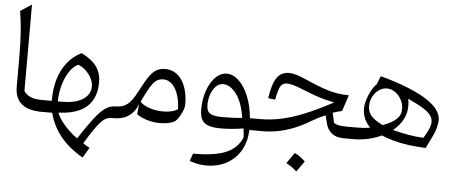

<svg xmlns="http://www.w3.org/2000/svg" viewBox="-61 -897 3209 1344"><g transform="rotate(5 1543.5 -225.0)"><path d="M112.5 -742.5 33.3 -690.6Q44.5 -626.7 50.2 -548Q56 -469.2 56 -376.2V-161.3Q56 -118.7 68.7 -88.3Q81.4 -57.9 105.9 -38.3Q130.3 -18.7 165.4 -9.4Q200.5 0 245.1 0H245.6V-82.9H245.1Q187 -82.9 157.1 -97.2Q127.1 -111.5 112.5 -134.9Z M472.6 -351Q502.1 -339.8 526.3 -316.6Q550.5 -293.4 565.2 -264.6Q580 -235.9 580 -207.9Q580 -150.9 527.4 -116.9Q474.9 -82.9 381.2 -82.9H351.6Q351.6 -141.4 367.7 -197.7Q383.7 -254 411.3 -295.5Q438.9 -337 472.6 -351ZM488.8 -434.1Q431.2 -406.3 390.5 -355.9Q349.9 -305.6 329 -236.4Q308 -167.2 309.2 -82.9H245.6Q237.8 -82.9 233.9 -75.3Q230 -67.6 230 -51V-31.9Q230 -15.3 233.9 -7.6Q237.8 0 245.6 0Q266 0 283.2 -0.1Q300.5 -0.2 319.1 -0.2Q343.8 93.8 402.9 166.1Q461.9 238.3 558.7 293.6L600.9 221.7Q588.1 215 575.5 207.5Q562.9 200 554.3 193.8Q590.2 134.5 616 96.6Q641.7 58.8 661.9 37.5Q682 16.3 699.3 8.2Q716.6 0 735.6 0H754.6V-82.9H754.2Q718.2 -82.9 684.4 -59.1Q650.6 -35.4 609.3 18.5Q567.9 72.3 508.3 163.6Q445.7 116.4 408.9 70.9Q372 25.4 363.1 -4.9Q449.6 -8 508.5 -35.1Q567.5 -62.2 597.6 -114Q627.8 -165.7 627.8 -242.8Q627.8 -303.4 596.1 -349.4Q564.5 -395.5 488.8 -434.1Z M1073.9 -300.8Q1125.3 -300.8 1158.2 -246.6Q1191.2 -192.4 1194.6 -102.6Q1177.3 -89.7 1151 -83.3Q1124.8 -76.9 1090.6 -76.9Q1039.4 -76.9 994.7 -92.3Q950.1 -107.7 929 -131.5Q962.7 -202.2 985 -238.5Q1007.2 -274.8 1027.2 -287.8Q1047.2 -300.8 1073.9 -300.8ZM1081.8 -374.3Q1047.9 -374.3 1022.2 -360.6Q996.5 -347 971.2 -311.8Q946 -276.5 912.7 -211.2Q887.9 -162.4 865.7 -134.5Q843.5 -106.5 817.4 -94.7Q791.3 -82.9 754.9 -82.9Q747.1 -82.9 743.2 -75.3Q739.3 -67.6 739.3 -51V-31.9Q739.3 -15.3 743.2 -7.6Q747.1 0 754.9 0Q815.9 0 858.4 -30Q900.9 -60 920.3 -114.1L912.5 -41.5Q946.7 -18.4 989.6 -6.2Q1032.5 6.1 1078.2 6.1Q1106.6 6.1 1133.2 0.8Q1159.9 -4.4 1176.1 -13.2Q1184.2 -17.6 1193.3 -28.1Q1202.5 -38.7 1211.2 -53.1Q1219.9 -67.4 1226.9 -82.9Q1233.9 -98.4 1238 -112.8Q1242.1 -127.2 1242.1 -137.8Q1242.1 -189.9 1231.2 -233.4Q1220.3 -277 1199.6 -308.4Q1178.8 -339.9 1149.2 -357.1Q1119.5 -374.3 1081.8 -374.3Z M1492.4 -304.1Q1545 -304.1 1588.4 -245.4Q1631.8 -186.7 1647.3 -80.7Q1614.4 -76.7 1577.9 -75.3Q1541.5 -73.9 1509.9 -73.9Q1447.2 -73.9 1422.1 -89.6Q1397.1 -105.3 1397.1 -148.3Q1397.1 -190.8 1410 -226.2Q1423 -261.6 1444.6 -282.8Q1466.2 -304.1 1492.4 -304.1ZM1512.2 -379.5Q1480.8 -379.5 1452.6 -358.8Q1424.3 -338.1 1402.7 -301.7Q1381.1 -265.3 1368.7 -216.9Q1356.4 -168.4 1356.4 -112.4Q1356.4 -45.7 1390.3 -19.8Q1424.1 6.1 1500.3 6.1Q1541.3 6.1 1582.8 2.6Q1624.4 -0.9 1662.6 -7.6Q1665.3 9.6 1667 23.9Q1668.7 38.2 1669.2 55.8Q1636.7 132.7 1555 166.3Q1473.3 199.9 1326.3 198.9L1307.6 252.5Q1326.9 258.8 1346.5 263.6Q1366.1 268.4 1386.1 271Q1406.1 273.6 1424.8 273.6Q1505.1 273.6 1567.3 240Q1629.5 206.4 1665.9 144.8Q1702.2 83.1 1704.3 0H1759.3V-82.9H1701.4Q1693.3 -171 1665.5 -237.9Q1637.8 -304.8 1597.8 -342.1Q1557.8 -379.5 1512.2 -379.5Z M1946.7 -422.3Q1909.8 -422.3 1884.5 -403.2Q1859.2 -384.1 1843.1 -342.7Q1826.9 -301.2 1816.8 -233.2L1866 -228Q1874.7 -275 1883.8 -300.8Q1892.9 -326.7 1906.2 -337Q1919.6 -347.3 1940.5 -347.3Q1955.9 -347.3 1981.6 -340.7Q2007.4 -334.2 2054.4 -314.6Q2101.5 -295.4 2137.4 -282.6Q2173.3 -269.8 2206.8 -260.9Q2240.2 -251.9 2279.1 -244.1Q2170.5 -185.7 2083.2 -150.2Q1996 -114.6 1921.3 -98.7Q1846.6 -82.9 1775 -82.9H1759.3Q1751.5 -82.9 1747.6 -75.3Q1743.7 -67.6 1743.7 -51V-31.9Q1743.7 -15.3 1747.6 -7.6Q1751.5 0 1759.3 0H1801.5Q1853 0 1906.4 -10.4Q1959.8 -20.8 2015.6 -42.8Q2071.5 -64.8 2129.7 -100.1Q2154.8 -114.8 2180.1 -127.5Q2205.4 -140.2 2227.5 -149.2L2243.7 -86.1Q2253.5 -48.5 2284.6 -24.2Q2315.7 0 2365.1 0H2436.5V-82.9H2394.2Q2358.3 -82.9 2334.6 -85.9Q2310.8 -89 2291.1 -101.2L2275.4 -171.5Q2307.7 -182.4 2339.9 -189.4L2377 -303Q2333.7 -303 2292.3 -309.8Q2250.8 -316.7 2203.2 -332.9Q2155.5 -349.1 2093.5 -376.7Q2036.7 -402.1 2004.4 -412.2Q1972.1 -422.3 1946.7 -422.3ZM2035.1 132.7Q2021.9 152.2 2009.1 170.6Q1996.4 188.9 1982.9 207.8Q2002.6 218.3 2021.5 231.5Q2040.4 244.7 2057 260Q2071 241.2 2084.1 222.7Q2097.3 204.1 2110.2 185.9Q2089.4 165.4 2070.8 152.4Q2052.3 139.4 2035.1 132.7Z M2588.4 -455.3 2565.2 -397.5Q2543.8 -375.5 2527 -344.1Q2510.2 -312.7 2500.5 -279.8Q2490.9 -246.9 2490.9 -220.1Q2490.9 -182.6 2504.8 -150Q2518.8 -117.4 2545.8 -90.7Q2529.9 -87.3 2504.9 -85.1Q2479.8 -82.9 2436.5 -82.9Q2430 -82.9 2425.5 -76.6Q2420.9 -70.2 2420.9 -51V-31.9Q2420.9 -13.1 2425.3 -6.6Q2429.6 0 2436.5 0Q2491.7 0 2542.4 -12Q2593.1 -23.9 2631.9 -43Q2676.9 -24.6 2724.3 -12.1Q2771.8 0.5 2826 7.6Q2880.2 14.8 2945.1 17.9L2993.1 -80.8Q3004 -103.7 3011.6 -134.4Q3019.2 -165.1 3019.2 -184.7Q3019.2 -214.1 3003 -241.9Q2986.8 -269.7 2955.9 -295.9Q2925 -322.1 2880.3 -346.7Q2835.7 -371.3 2778.7 -393.7Q2735.9 -410.9 2686.9 -426.7Q2637.9 -442.6 2588.4 -455.3ZM2706.6 -87.7Q2754.4 -128.3 2776.5 -171.6Q2798.7 -214.8 2798.7 -265.8Q2798.7 -277.9 2797.5 -289.8Q2796.4 -301.8 2793.7 -315.1Q2865.8 -282.3 2907.3 -255.6Q2948.8 -228.8 2962.6 -200.8Q2976.4 -172.9 2965.6 -137.5Q2954.7 -102.1 2922.6 -52Q2873.4 -54.2 2822.2 -62.8Q2770.9 -71.4 2706.6 -87.7ZM2631.9 -115.7Q2574.5 -142.7 2549.6 -171.2Q2524.8 -199.7 2524.8 -240.1Q2524.8 -275.8 2540.5 -306.1Q2556.2 -336.5 2582.3 -355.1Q2608.4 -373.7 2639.3 -373.7Q2670.1 -373.7 2696.9 -354.9Q2723.7 -336.2 2740.4 -305.4Q2757.2 -274.7 2757.2 -239.1Q2757.2 -198.3 2728.7 -170.2Q2700.3 -142 2631.9 -115.7Z"/></g></svg>

Font: Pinar-VF
Style: Regular
Weight: 300
Designer: Amin Abedi
Version: Version 3.0